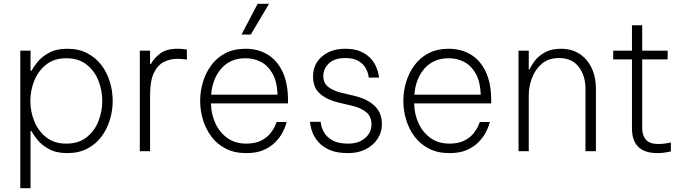

<svg xmlns="http://www.w3.org/2000/svg" viewBox="-20 -797 3612 1012"><path d="M87 195V-530H141V-424H146Q155 -442 177 -469.5Q199 -497 237.5 -518.5Q276 -540 335 -540Q395 -540 440 -516.5Q485 -493 514.5 -454Q544 -415 559 -366Q574 -317 574 -265Q574 -214 559 -165Q544 -116 514.5 -76.5Q485 -37 440 -13.5Q395 10 335 10Q276 10 237.5 -11.5Q199 -33 177 -60.5Q155 -88 146 -106H141V195ZM140 -265Q140 -209 161 -157.5Q182 -106 224 -73Q266 -40 329 -40Q394 -40 436 -73Q478 -106 498.5 -157.5Q519 -209 519 -265Q519 -321 498.5 -372.5Q478 -424 436 -457Q394 -490 329 -490Q266 -490 224 -457Q182 -424 161 -372.5Q140 -321 140 -265Z M717 0V-530H771V-459H775Q792 -491 825 -515.5Q858 -540 915 -540Q935 -540 950 -538Q965 -536 965 -536V-483Q965 -483 949 -485Q933 -487 915 -487Q877 -487 844.5 -471Q812 -455 791.5 -413.5Q771 -372 771 -295V0Z M1302 -615H1253L1338 -777H1398ZM1278 10Q1215 10 1169 -14Q1123 -38 1093.5 -78Q1064 -118 1049.5 -166.5Q1035 -215 1035 -265Q1035 -315 1049.5 -364Q1064 -413 1093.5 -453Q1123 -493 1168 -516.5Q1213 -540 1274 -540Q1340 -540 1390.5 -509.5Q1441 -479 1469.5 -418.5Q1498 -358 1498 -268V-252H1092Q1093 -195 1115.5 -146.5Q1138 -98 1179 -69Q1220 -40 1278 -40Q1327 -40 1358.5 -57Q1390 -74 1407 -96.5Q1424 -119 1431 -136.5Q1438 -154 1438 -154H1491Q1491 -154 1486 -137.5Q1481 -121 1468 -96.5Q1455 -72 1431 -47.5Q1407 -23 1370 -6.5Q1333 10 1278 10ZM1093 -298H1443Q1440 -369 1415.5 -411Q1391 -453 1354 -471.5Q1317 -490 1274 -490Q1195 -490 1147.5 -437Q1100 -384 1093 -298Z M1815 10Q1756 10 1718 -6.5Q1680 -23 1658.5 -48Q1637 -73 1627.5 -97.5Q1618 -122 1616 -138.5Q1614 -155 1614 -155H1670Q1670 -155 1673 -137.5Q1676 -120 1689 -97.5Q1702 -75 1732 -57.5Q1762 -40 1816 -40Q1870 -40 1904 -69Q1938 -98 1938 -141Q1938 -184 1909.5 -206.5Q1881 -229 1838 -239L1770 -255Q1710 -268 1670 -300Q1630 -332 1630 -394Q1630 -459 1677.5 -499.5Q1725 -540 1799 -540Q1850 -540 1883.5 -524.5Q1917 -509 1936 -486.5Q1955 -464 1964 -441.5Q1973 -419 1975.5 -403.5Q1978 -388 1978 -388H1924Q1924 -388 1921 -403.5Q1918 -419 1906.5 -439.5Q1895 -460 1869.5 -475.5Q1844 -491 1800 -491Q1742 -491 1713 -462.5Q1684 -434 1684 -396Q1684 -360 1709.5 -339.5Q1735 -319 1779 -308L1847 -292Q1915 -276 1954 -239.5Q1993 -203 1993 -142Q1993 -101 1971 -66.5Q1949 -32 1909 -11Q1869 10 1815 10Z M2349 10Q2286 10 2240 -14Q2194 -38 2164.5 -78Q2135 -118 2120.5 -166.5Q2106 -215 2106 -265Q2106 -315 2120.5 -364Q2135 -413 2164.5 -453Q2194 -493 2239 -516.5Q2284 -540 2345 -540Q2411 -540 2461.5 -509.5Q2512 -479 2540.5 -418.5Q2569 -358 2569 -268V-252H2163Q2164 -195 2186.5 -146.5Q2209 -98 2250 -69Q2291 -40 2349 -40Q2398 -40 2429.5 -57Q2461 -74 2478 -96.5Q2495 -119 2502 -136.5Q2509 -154 2509 -154H2562Q2562 -154 2557 -137.5Q2552 -121 2539 -96.5Q2526 -72 2502 -47.5Q2478 -23 2441 -6.5Q2404 10 2349 10ZM2164 -298H2514Q2511 -369 2486.5 -411Q2462 -453 2425 -471.5Q2388 -490 2345 -490Q2266 -490 2218.5 -437Q2171 -384 2164 -298Z M2713 0V-530H2767V-431H2771Q2779 -450 2798 -475.5Q2817 -501 2851 -520.5Q2885 -540 2936 -540Q2994 -540 3035.5 -512.5Q3077 -485 3099 -437.5Q3121 -390 3121 -330V0H3066V-328Q3066 -398 3030.5 -444.5Q2995 -491 2927 -491Q2871 -491 2836 -461Q2801 -431 2784 -386Q2767 -341 2767 -294V0Z M3445 10Q3311 10 3311 -121V-484H3212V-530H3311V-664H3365V-530H3499V-484H3365V-121Q3365 -83 3384.5 -60.5Q3404 -38 3451 -38Q3473 -38 3494.5 -42Q3516 -46 3516 -46V1Q3516 1 3494 5.5Q3472 10 3445 10Z"/></svg>

Font: Be Vietnam Pro ExtraLight
Style: Regular
Weight: 200
Designer: Lam Bao, Tony Le, Vietanh Nguyen
Foundry: Yellow Type Foundry
Version: Version 1.002; ttfautohint (v1.8.3)